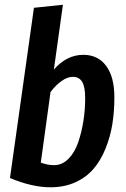

<svg xmlns="http://www.w3.org/2000/svg" viewBox="-20 -774 529 809"><path d="M331.1 -543Q392.6 -543 427.2 -496.6Q461.9 -450.2 461.9 -363.8Q461.9 -304.2 453.4 -251Q444.8 -197.8 424.8 -148.2Q404.8 -98.6 374.5 -63Q344.2 -27.3 297.9 -6.1Q251.5 15.1 192.9 15.1Q114.7 15.1 22 -23.9L123 -741.2L245.1 -753.9L207 -481Q261.2 -543 331.1 -543ZM287.1 -450.2Q264.2 -450.2 239.3 -432.6Q214.4 -415 192.9 -386.2L151.9 -88.9Q180.2 -78.1 208 -78.1Q241.7 -78.1 268.1 -104.5Q294.4 -130.9 309.1 -173.3Q323.7 -215.8 331.3 -263.4Q338.9 -311 338.9 -359.9Q338.9 -409.2 325.9 -429.7Q313 -450.2 287.1 -450.2Z"/></svg>

Font: Fira Sans Compressed Medium
Style: Italic
Weight: 500
Width: 3
Italic angle: -8°
Designer: Carrois Corporate & Edenspiekermann AG
Foundry: Carrois Corporate GbR & Edenspiekermann AG
Version: Version 4.203;PS 004.203;hotconv 1.0.88;makeotf.lib2.5.64775